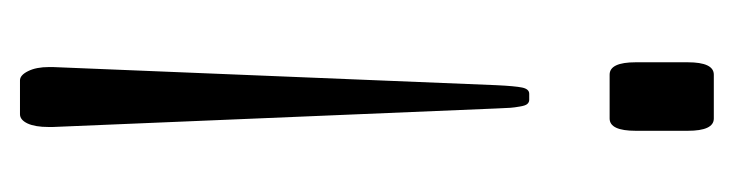

<svg xmlns="http://www.w3.org/2000/svg" viewBox="-298 -454 752 197"><g transform="rotate(90 78.5 -356.0)"><path d="M102.1 -711.9Q114.7 -711.9 114.7 -685.1V-631.8Q114.7 -605 102.1 -605H57.1Q44.4 -605 44.4 -631.8V-685.1Q44.4 -711.9 57.1 -711.9ZM83 -522.5Q85.4 -522.5 87.2 -520.5Q88.9 -518.6 89.8 -512.9Q90.8 -507.3 91.1 -503.2Q91.3 -499 91.8 -488.8L110.8 -33.7V-29.3Q110.8 -15.6 107.2 -7.8Q103.5 0 97.7 0Q97.7 0 63 0Q57.6 0 53.5 -8.3Q49.3 -16.6 49.3 -29.8V-33.7L67.9 -488.8Q68.8 -507.8 70.3 -515.1Q71.8 -522.5 76.7 -522.5Z"/></g></svg>

Font: BenchNine Light
Style: Regular
Weight: 300
Version: Version 1 ; ttfautohint (v0.92.18-e454-dirty) -l 8 -r 50 -G 